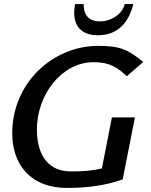

<svg xmlns="http://www.w3.org/2000/svg" viewBox="-20 -911 739 942"><path d="M40 -257C40 -113 121 11 310 11C399 11 495 1 582 -31L642 -335H529L480 -85C428 -72 379 -70 328 -70C200 -70 161 -174 161 -274C161 -450 285 -606 439 -606C516 -606 556 -581 602 -537L683 -607C610 -666 572 -686 462 -686C239 -686 40 -504 40 -257ZM344 -850C344 -784 378 -738 461 -738C560 -738 613 -804 634 -891H592C579 -838 521 -806 472 -806C420 -806 391 -831 390 -891H348C346 -877 344 -863 344 -850Z"/></svg>

Font: KpSans
Style: BoldItalic
Weight: 700
Italic angle: -11°
Version: Version 0.66